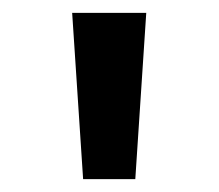

<svg xmlns="http://www.w3.org/2000/svg" viewBox="-20 -749 340 298"><path d="M109 -471 92 -729H207L190 -471Z"/></svg>

Font: Noto Sans Gurmukhi ExtraCondensed SemiBold
Style: Regular
Weight: 600
Width: 2
Designer: Jelle Bosma - Monotype Design Team
Foundry: Monotype Imaging Inc.
Version: Version 2.004; ttfautohint (v1.8.4.7-5d5b)